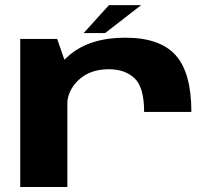

<svg xmlns="http://www.w3.org/2000/svg" viewBox="-20 -744 860 764"><path d="M553.5 -298.5H741.5Q741.5 -454.5 679 -524.2Q616.5 -594 478.5 -594Q339 -594 257.2 -525.5Q175.5 -457 175.5 -377L247 -323.5Q247 -382.5 292.5 -425.5Q338 -468.5 413 -468.5Q477.5 -468.5 515.5 -432.5Q553.5 -396.5 553.5 -298.5ZM60.5 0H248V-472.5L207.5 -589H60.5ZM313 -612.5H398.5L541.5 -723.5H413.5Z"/></svg>

Font: Anybody Expanded
Style: Bold
Weight: 700
Width: 7
Designer: Tyler Finck
Foundry: Etcetera Type Company
Version: Version 1.113;gftools[0.9.25]